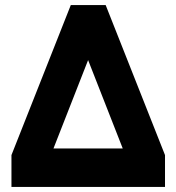

<svg xmlns="http://www.w3.org/2000/svg" viewBox="-20 -734 693 754"><path d="M25 -125 258 -714H395L628 -125V0H25ZM462 -151 326 -498 190 -151Z"/></svg>

Font: Readiness
Style: Bold
Weight: 700
Designer: Katatrad Team
Foundry: CadsonDemak
Version: Version 1.00;January 16, 2020;FontCreator 12.0.0.2550 64-bit